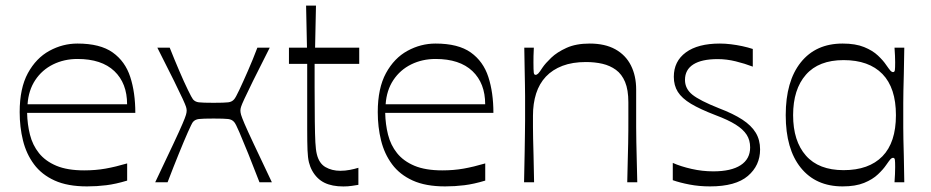

<svg xmlns="http://www.w3.org/2000/svg" viewBox="-20 -654 3341 689"><path d="M292.4 14.9Q222.4 14.9 175.9 -6.3Q129.4 -27.4 101.9 -64.6Q74.4 -101.7 62.5 -149.8Q50.6 -197.9 50.6 -251.7Q50.6 -337.4 80.1 -391.6Q109.7 -445.7 157.4 -471.7Q205 -497.7 258 -497.7Q339.4 -497.7 384.4 -465.7Q429.3 -433.7 447.4 -377.9Q465.6 -322 465.6 -248.9H77.3Q78.1 -208.1 87.5 -170.7Q96.9 -133.3 119.8 -104.6Q142.7 -75.9 182.2 -59.2Q221.7 -42.6 282.1 -42.6Q323.1 -42.6 359.1 -49Q395 -55.4 436.3 -67.6V-5.9Q395 6.6 361.2 10.7Q327.4 14.9 292.4 14.9ZM436.1 -279.9Q436.1 -355.3 390.3 -398.9Q344.4 -442.4 258 -442.4Q210.4 -442.4 170.6 -422.9Q130.9 -403.3 106.6 -366.7Q82.3 -330.1 78.9 -279.9Z M537 0Q578.9 -88.3 601.9 -137.2Q624.9 -186.1 634.9 -209.7Q645 -233.3 647.4 -242.1Q649.9 -250.9 649.9 -257.1Q649.9 -263.4 647.5 -270.9Q645.1 -278.4 635.6 -299.2Q626 -320 604.7 -363.4Q583.4 -406.7 544.6 -483H589Q606 -440.1 623.4 -399.6Q640.7 -359.1 654.4 -331.2Q668 -303.3 672.6 -297.4Q680.3 -288.4 693.6 -286.8Q707 -285.1 746.3 -285.1Q785.6 -285.1 798.9 -286.8Q812.3 -288.4 820 -297.4Q825.6 -303.3 838.7 -331.2Q851.9 -359.1 869.6 -399.6Q887.4 -440.1 903.6 -483H948Q909.3 -406.7 887.9 -363.4Q866.6 -320 857 -299.2Q847.4 -278.4 845.1 -270.9Q842.7 -263.4 842.7 -257.1Q842.7 -250.9 845.1 -242.1Q847.6 -233.3 857.6 -209.7Q867.7 -186.1 890.7 -137.2Q913.7 -88.3 955.6 0H911.1Q890.1 -54.9 871.2 -101.6Q852.3 -148.3 839 -179.4Q825.7 -210.6 820.1 -216.3Q812.4 -225.3 799 -226.9Q785.6 -228.6 746.3 -228.6Q707 -228.6 693.6 -226.9Q680.1 -225.3 672.4 -216.3Q667.9 -210.6 654.1 -179.4Q640.3 -148.3 621.4 -101.6Q602.4 -54.9 581.4 0Z M1212 15.1Q1171.7 15.1 1144.4 1.8Q1117 -11.6 1100.4 -41.3Q1092.6 -55.4 1088.6 -71.6Q1084.6 -87.9 1083.5 -115.2Q1082.4 -142.6 1082.4 -190.6Q1082.4 -224.1 1082.4 -262.4Q1082.4 -300.6 1082.4 -335.4Q1082.4 -370.1 1082.4 -394.5Q1082.4 -418.9 1082.4 -424.7H1016.9V-482.9H1081.6L1078.4 -634H1113.9L1110.7 -482.9H1269.1V-424.7H1109Q1109 -401.4 1109 -380Q1109 -358.6 1109 -339.7Q1109.1 -265.1 1109.7 -217.8Q1110.3 -170.4 1111.7 -143.4Q1113.1 -116.3 1116.9 -101Q1124.9 -67.7 1147.9 -54.4Q1170.9 -41.1 1201.4 -41.1Q1219 -41.1 1236.1 -44.5Q1253.3 -47.9 1266.1 -51.9V9.3Q1257.9 10.6 1243.2 12.9Q1228.6 15.1 1212 15.1Z M1577.4 14.9Q1507.4 14.9 1460.9 -6.3Q1414.4 -27.4 1386.9 -64.6Q1359.4 -101.7 1347.5 -149.8Q1335.6 -197.9 1335.6 -251.7Q1335.6 -337.4 1365.1 -391.6Q1394.7 -445.7 1442.4 -471.7Q1490 -497.7 1543 -497.7Q1624.4 -497.7 1669.4 -465.7Q1714.3 -433.7 1732.4 -377.9Q1750.6 -322 1750.6 -248.9H1362.3Q1363.1 -208.1 1372.5 -170.7Q1381.9 -133.3 1404.8 -104.6Q1427.7 -75.9 1467.2 -59.2Q1506.7 -42.6 1567.1 -42.6Q1608.1 -42.6 1644.1 -49Q1680 -55.4 1721.3 -67.6V-5.9Q1680 6.6 1646.2 10.7Q1612.4 14.9 1577.4 14.9ZM1721.1 -279.9Q1721.1 -355.3 1675.3 -398.9Q1629.4 -442.4 1543 -442.4Q1495.4 -442.4 1455.6 -422.9Q1415.9 -403.3 1391.6 -366.7Q1367.3 -330.1 1363.9 -279.9Z M1860.6 0Q1862.3 -68.4 1862.8 -109.7Q1863.3 -151 1863.8 -176.9Q1864.3 -202.7 1864.3 -222.2Q1864.3 -241.7 1864.3 -266.4Q1864.3 -290.3 1864.3 -309.1Q1864.3 -328 1863.8 -349.4Q1863.3 -370.9 1862.8 -402.5Q1862.3 -434.1 1861.4 -482.9H1895.7Q1894.7 -466.4 1894.5 -453.1Q1894.3 -439.7 1894.3 -430.1Q1894.3 -402.4 1895.4 -393.9Q1896.4 -385.4 1901.7 -385.4Q1906.7 -385.4 1911.5 -390.3Q1916.3 -395.1 1926.9 -411.6Q1937.1 -426.7 1958.1 -446.8Q1979 -466.9 2013.1 -482.3Q2047.1 -497.7 2096.1 -497.7Q2151 -497.7 2188.2 -477.1Q2225.4 -456.4 2244.1 -419.2Q2262.9 -382 2262.9 -332.4Q2262.9 -287.9 2262.9 -255.9Q2262.9 -223.9 2262.9 -197.9Q2263 -171.9 2263.5 -144.9Q2264 -118 2264.9 -83.9Q2265.9 -49.9 2266.9 0H2230.9Q2231.9 -49.1 2232.8 -82.2Q2233.7 -115.3 2234.2 -139.6Q2234.7 -164 2234.8 -184.9Q2234.9 -205.7 2234.9 -229.6Q2234.9 -253.6 2234.9 -287Q2234.9 -331.6 2223.1 -359.9Q2211.3 -388.1 2190.2 -403.4Q2169.1 -418.7 2141.9 -425.1Q2114.6 -431.4 2082.6 -431.4Q2034.4 -431.4 1998.5 -417.8Q1962.6 -404.1 1938.9 -379Q1915.3 -353.9 1903.9 -318.3Q1892.6 -282.7 1892.6 -239Q1892.6 -215.4 1892.6 -197.6Q1892.6 -179.7 1893.1 -157.1Q1893.6 -134.6 1894.6 -98.1Q1895.6 -61.6 1896.6 0Z M2394.3 -7.4V-69.4Q2423.1 -56.6 2461.6 -47.9Q2500.1 -39.1 2539.6 -39.1Q2603.9 -39.1 2637.9 -61.3Q2671.9 -83.4 2671.9 -125.1Q2671.9 -151.1 2659.4 -170.5Q2646.9 -189.9 2620.1 -206.8Q2593.3 -223.7 2548.1 -240.6Q2492.3 -262 2459.6 -281.6Q2426.9 -301.3 2412.4 -324.4Q2398 -347.4 2398 -378.4Q2398 -434.1 2441.2 -465.9Q2484.4 -497.7 2563.4 -497.7Q2582.3 -497.7 2602.8 -495.2Q2623.3 -492.7 2643.6 -488.4Q2663.9 -484 2681.4 -478.3V-414.9Q2652.7 -425.9 2620.1 -433.9Q2587.4 -441.9 2555.4 -441.9Q2498.1 -441.9 2468.1 -422.9Q2438.1 -403.9 2438.1 -367.3Q2438.1 -335.6 2464.5 -314.3Q2490.9 -293 2560.4 -265.4Q2611.4 -246 2643.9 -224.8Q2676.3 -203.6 2691.9 -177.9Q2707.6 -152.1 2707.6 -117.7Q2707.6 -60 2663.8 -22.6Q2620 14.9 2528 14.9Q2488.7 14.9 2454.2 8.2Q2419.7 1.6 2394.3 -7.4Z M3003.7 14.9Q2907.6 14.9 2853.6 -52.1Q2799.6 -119 2799.6 -240.7Q2799.6 -362.4 2853.6 -430.1Q2907.6 -497.7 3003.7 -497.7Q3050 -497.7 3080.9 -485.1Q3111.7 -472.6 3130.6 -454.6Q3149.6 -436.6 3159.7 -421.4Q3171 -405.3 3175.4 -400.3Q3179.9 -395.3 3184.9 -395.3Q3190.3 -395.3 3191.3 -402.7Q3192.3 -410.1 3192.3 -430.9Q3192.3 -440.1 3191.7 -454.2Q3191.1 -468.3 3190 -482.9H3225.1Q3224.3 -424.7 3223.4 -388.3Q3222.4 -351.9 3221.9 -327.9Q3221.4 -303.9 3221.4 -284.6Q3221.4 -265.4 3221.4 -240.7Q3221.4 -216.1 3221.4 -197.1Q3221.4 -178 3221.9 -154.3Q3222.4 -130.6 3223.4 -94.4Q3224.3 -58.1 3225.1 0H3190Q3191.1 -14.6 3191.7 -29.1Q3192.3 -43.6 3192.3 -54.6Q3192.3 -73.6 3191.3 -80.6Q3190.3 -87.6 3184.9 -87.6Q3179.9 -87.6 3175.4 -82.6Q3171 -77.6 3159.7 -61.4Q3149.6 -46.4 3130.6 -28.4Q3111.7 -10.3 3080.9 2.3Q3050 14.9 3003.7 14.9ZM3007.3 -43.4Q3098 -43.4 3146.6 -93.1Q3195.1 -142.7 3195.1 -240.7Q3195.1 -338.7 3146.6 -388.5Q3098 -438.3 3007.3 -438.3Q2918 -438.3 2872.1 -385.9Q2826.1 -333.6 2826.1 -240.7Q2826.1 -147.9 2872.1 -95.6Q2918 -43.4 3007.3 -43.4Z"/></svg>

Font: Ojuju ExtraLight
Style: Regular
Weight: 200
Designer: Chisaokwu Joboson, Mirko Velimirovic
Foundry: Udi Foundry
Version: Version 1.000